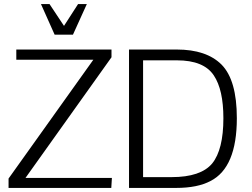

<svg xmlns="http://www.w3.org/2000/svg" viewBox="-20 -922 1235 942"><path d="M338 -752H248L181 -902H223L294 -795L363 -902H406ZM60 -629V-679H527V-641L105 -49H529L526 0H22V-46L438 -629ZM613 -679H847Q993 -679 1067 -605Q1142 -529 1142 -342Q1142 -100 1013 -34Q949 0 844 0H613ZM682 -626V-53H822Q965 -53 1021 -120Q1076 -188 1076 -342Q1076 -482 1029 -552Q980 -626 848 -626Z"/></svg>

Font: Pavanam
Style: Regular
Weight: 400
Designer: Tharique Azeez
Foundry: Tharique Azeez
Version: Version 1.86; ttfautohint (v1.3) -l 8 -r 50 -G 200 -x 14 -D 